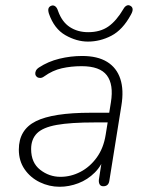

<svg xmlns="http://www.w3.org/2000/svg" viewBox="-20 -706 560 734"><path d="M208 8Q168 8 132 -9.5Q96 -27 74 -59Q52 -91 52 -134Q52 -210 117 -242.5Q182 -275 327 -275H408L402 -238H343Q250 -238 197 -228.5Q144 -219 121.5 -196.5Q99 -174 99 -136Q99 -84 133.5 -57Q168 -30 211 -30Q251 -30 287.5 -49Q324 -68 350 -104Q376 -140 384 -191L404 -315Q415 -383 388.5 -418Q362 -453 292 -453Q252 -453 216.5 -445Q181 -437 149 -414Q141 -408 133.5 -408Q126 -408 121 -412Q116 -416 115 -422Q114 -428 117 -435Q120 -442 129 -448Q164 -471 207 -481.5Q250 -492 294 -492Q353 -492 389.5 -469.5Q426 -447 440 -404.5Q454 -362 444 -302L398 -15Q395 6 375 6Q365 6 361 -1Q357 -8 358 -19L373 -116H383Q370 -74 342.5 -46.5Q315 -19 279.5 -5.5Q244 8 208 8ZM316 -547Q273 -547 230 -571.5Q187 -596 167 -654Q163 -667 165.5 -674Q168 -681 176 -684Q184 -687 191 -682Q198 -677 202 -664Q217 -622 247 -602.5Q277 -583 317 -583Q363 -583 394 -604.5Q425 -626 452 -672Q457 -681 464 -684.5Q471 -688 478 -684Q486 -680 487 -671.5Q488 -663 480 -649Q449 -592 406 -569.5Q363 -547 316 -547Z"/></svg>

Font: Nunito Variable Extra Light
Style: Italic
Weight: 200
Italic angle: -9°
Designer: Vernon Adams
Foundry: Vernon Adams
Version: Version 3.602